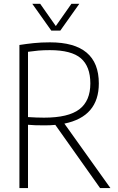

<svg xmlns="http://www.w3.org/2000/svg" viewBox="-20 -964 606 984"><path d="M79.5 0V-733.5Q114.5 -739 152.2 -743Q190 -747 236 -747Q486.5 -747 486.5 -536.5Q486.5 -366.5 310 -330.5L546 0H493L263.5 -324Q237.5 -321.5 208.5 -321.5Q180 -321.5 160.5 -322.2Q141 -323 123.5 -324.5V0ZM205.5 -361Q330.5 -361 386.8 -404Q443 -447 443 -536.5Q443 -623 394.8 -665Q346.5 -707 235 -707Q203 -707 177 -704.8Q151 -702.5 123.5 -698.5V-364Q148 -362.5 166 -361.8Q184 -361 205.5 -361ZM243 -807 145.5 -944.5H186L266 -830.5L346 -944.5H386.5L289 -807Z"/></svg>

Font: Encode Sans Cnd XLt
Style: Regular
Weight: 200
Width: 3
Designer: Multiple Designers
Foundry: Impallari Type
Version: Version 3.002; ttfautohint (v1.8.3) -l 8 -r 50 -G 200 -x 14 